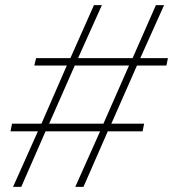

<svg xmlns="http://www.w3.org/2000/svg" viewBox="-20 -730 676 750"><path d="M630 -474H515L415 -247H543L537 -217H401L306 0H274L371 -217H158L63 0H31L128 -217H21L27 -247H142L241 -474H114L121 -503H255L347 -710H378L285 -503H498L589 -710H621L528 -503H636ZM384 -247 484 -474H272L172 -247Z"/></svg>

Font: Raleway-v4020 ExtraLight
Style: Italic
Weight: 275
Italic angle: -12°
Designer: Matt McInerney, Pablo Impallari, Rodrigo Fuenzalida
Foundry: Matt McInerney, Pablo Impallari, Rodrigo Fuenzalida
Version: Version 4.020;PS 004.020;hotconv 1.0.88;makeotf.lib2.5.64775